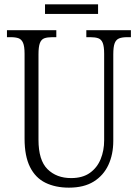

<svg xmlns="http://www.w3.org/2000/svg" viewBox="-20 -853 634 883"><path d="M297 10Q235 10 189 -12.5Q143 -35 118 -85Q93 -135 93 -215V-606Q93 -640 86 -656Q79 -672 65.5 -677Q52 -682 29 -682H12V-714H239V-682H220Q198 -682 184 -677Q170 -672 163.5 -655Q157 -638 157 -603V-210Q157 -116 198.5 -75Q240 -34 307 -34Q360 -34 393.5 -58Q427 -82 443 -121.5Q459 -161 459 -207V-606Q459 -639 452.5 -655.5Q446 -672 432 -677Q418 -682 396 -682H377V-714H582V-682H565Q542 -682 528 -676.5Q514 -671 507.5 -654.5Q501 -638 501 -603V-205Q501 -143 478.5 -94.5Q456 -46 411 -18Q366 10 297 10ZM187 -789V-833H431V-789Z"/></svg>

Font: Noto Serif Khmer Condensed Light
Style: Regular
Weight: 300
Width: 3
Designer: Danh Hong and the Monotype Design Team
Foundry: Monotype Imaging Inc.
Version: Version 2.004